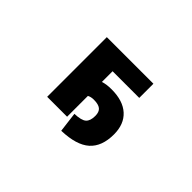

<svg xmlns="http://www.w3.org/2000/svg" viewBox="-99 -816 1198 1198"><g transform="rotate(45 500.0 -217.0)"><path d="M540 -315.4Q640.6 -315.4 694.8 -266.1Q749 -216.8 749 -127Q749 -20.5 689.5 32.7Q629.9 85.9 500 89.8L483.4 -43Q543 -44.9 564 -63.5Q585 -82 585 -126Q585 -161.1 566.4 -176.3Q547.9 -191.4 506.8 -191.4Q481.4 -191.4 463.9 -181.6V2H288.1V-524.4H699.2V-399.4H463.9V-304.7Q492.2 -315.4 540 -315.4Z"/></g></svg>

Font: GenEi Gothic M Heavy
Style: Regular
Weight: 800
Designer: o_tamon (Modified); [Source Han Sans]
Ryoko NISHIZUKA  (kana & ideographs); Paul D. Hunt (Latin, Greek & Cyrillic); Wenl
Version: Version 1.1a;Original Version 1.004